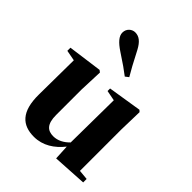

<svg xmlns="http://www.w3.org/2000/svg" viewBox="-242 -1016 1175 1175"><g transform="rotate(45 345.5 -428.5)"><path d="M408 -654C386 -691 365 -729 325 -807C300 -854 274 -874 240 -874C213 -874 185 -852 185 -817C185 -786 212 -757 257 -727C323 -684 355 -661 386 -637ZM443 14 664 1V-29L600 -35V-393L604 -547L593 -557L374 -522V-500L441 -487L437 -118C408 -88 373 -69 335 -69C286 -69 255 -94 255 -174V-393L261 -547L248 -557L26 -527V-500L95 -487L92 -189C90 -37 153 17 253 17C330 17 391 -24 438 -83Z"/></g></svg>

Font: GenKiMin2 TW H
Style: Regular
Weight: 900
Version: Version 2.100;PS 2.1;hotconv 16.6.51;makeotf.lib2.5.65220 DE